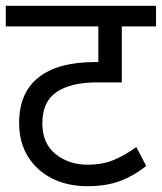

<svg xmlns="http://www.w3.org/2000/svg" viewBox="-20 -642 558 662"><path d="M518 -551H400V-358H317Q225 -358 175.5 -325Q126 -292 126 -217Q126 -147 172 -110.5Q218 -74 283 -74Q330 -74 368.5 -89Q407 -104 450 -135L484 -70Q444 -37 395.5 -18.5Q347 0 282 0Q213 0 160 -26.5Q107 -53 76.5 -102Q46 -151 46 -218Q46 -323 113.5 -375.5Q181 -428 306 -428H348L319 -404V-551H0V-622H518Z"/></svg>

Font: hexhindi15
Style: Regular
Weight: 400
Designer: Jelle Bosma - Monotype Design Team
Foundry: Monotype Imaging Inc.
Version: Version 2.006